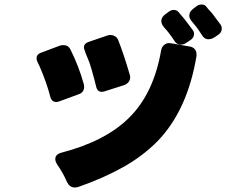

<svg xmlns="http://www.w3.org/2000/svg" viewBox="-20 -853 1040 851"><path d="M931 -688Q919 -679 902 -679Q886 -679 874 -699Q854 -731 831 -757Q819 -771 819 -784Q819 -801 836 -814L852 -826Q861 -833 874 -833Q887 -833 894 -824Q899 -818 902 -814Q905 -810 912 -803Q919 -796 927 -785Q935 -774 941 -766Q947 -758 950.5 -753.5Q954 -749 958.5 -742.5Q963 -736 963 -727Q963 -710 949 -700ZM807 -664Q795 -655 779 -655Q763 -655 751 -675Q728 -710 707 -732Q695 -746 695 -760Q695 -777 713 -790L728 -801Q738 -809 750.5 -809Q763 -809 771 -800Q776 -794 779 -790Q782 -786 789 -778.5Q796 -771 804 -760Q812 -749 818 -741.5Q824 -734 827 -729.5Q830 -725 835 -718.5Q840 -712 840 -703Q840 -686 825 -676ZM431 -446Q411 -446 406 -470Q404 -476 403 -481.5Q402 -487 399 -498Q384 -554 377 -574Q362 -612 359.5 -617.5Q357 -623 356 -628Q352 -636 352 -643Q352 -660 372 -667L457 -696Q464 -698 470.5 -698Q477 -698 484 -695Q498 -690 504 -675Q528 -615 556 -519Q557 -515 557 -511Q557 -487 531 -476L443 -448Q437 -446 431 -446ZM225 -148Q225 -170 255 -177Q449 -228 553 -332Q661 -439 694 -629Q697 -646 709 -655Q718 -662 730 -662Q734 -662 739 -661L820 -647Q836 -645 845 -633Q851 -624 851 -612Q851 -608 851 -605Q811 -365 679 -228Q613 -161 525.5 -112Q438 -63 326 -24Q318 -22 311 -22Q289 -22 277 -46Q260 -86 234 -123Q225 -137 225 -148ZM246 -651Q254 -653 260.5 -653Q267 -653 274 -651Q287 -646 293 -632Q330 -558 352 -478Q353 -473 353 -466Q353 -459 349 -451Q342 -439 328 -435L241 -403Q234 -401 229 -401Q209 -401 203 -424Q187 -486 156 -558Q153 -564 150.5 -569Q148 -574 145 -581Q142 -588 142 -595Q142 -612 161 -619Z"/></svg>

Font: Tsunagi Gothic Black
Style: Regular
Weight: 900
Designer: Yoshimichi Ohira
Foundry: Positype
Version: Version 1.001